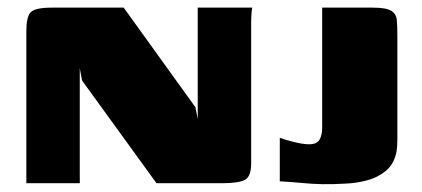

<svg xmlns="http://www.w3.org/2000/svg" viewBox="-20 -480 1105 503"><path d="M49 0V-398Q49 -436 60.5 -448Q72 -460 116 -460H304L492 -199L498 -168V-460H641Q640 -458 639 -446Q638 -434 638 -419.5Q638 -405 638 -394V-52Q638 -17 621 -8.5Q604 0 561 0H390L195 -269L189 -301V0ZM1021 -148Q1021 -132 1021 -114Q1021 -96 1019 -84Q1013 -51 991.5 -33Q970 -15 941.5 -7.5Q913 0 885 1Q851 3 825 2.5Q799 2 773 -0.5Q747 -3 713 -5V-119Q726 -114 750 -108Q774 -102 790 -102Q810 -102 817 -114Q824 -126 824 -144V-460H957Q991 -460 1004.5 -452Q1018 -444 1019.5 -428Q1021 -412 1021 -389Z"/></svg>

Font: Genos Thin ExtraBold
Style: Regular
Weight: 800
Version: Version 1.010